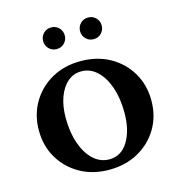

<svg xmlns="http://www.w3.org/2000/svg" viewBox="-115 -882 931 994"><g transform="rotate(-15 350.5 -385.0)"><path d="M350 10Q262 10 194.5 -28Q127 -66 88 -131.5Q49 -197 49 -281Q49 -364 88 -430Q127 -496 194.5 -534Q262 -572 350 -572Q438 -572 506 -534Q574 -496 613 -430Q652 -364 652 -281Q652 -197 613 -131.5Q574 -66 506 -28Q438 10 350 10ZM364 -42Q428 -42 464.5 -102Q501 -162 501 -256Q501 -333 480.5 -392.5Q460 -452 423.5 -486Q387 -520 340 -520Q298 -520 266.5 -493Q235 -466 217.5 -418Q200 -370 200 -307Q200 -230 221 -170Q242 -110 279 -76Q316 -42 364 -42ZM248 -664Q223 -664 206.5 -681Q190 -698 190 -722Q190 -746 206.5 -763Q223 -780 248 -780Q273 -780 289.5 -763Q306 -746 306 -722Q306 -698 289.5 -681Q273 -664 248 -664ZM446 -664Q421 -664 404.5 -681Q388 -698 388 -722Q388 -746 404.5 -763Q421 -780 446 -780Q471 -780 487.5 -763Q504 -746 504 -722Q504 -698 487.5 -681Q471 -664 446 -664Z"/></g></svg>

Font: Spectral SC
Style: Bold
Weight: 700
Designer: Jean-Baptiste Levee
Foundry: Production Type
Version: Version 2.001